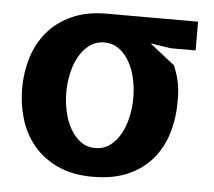

<svg xmlns="http://www.w3.org/2000/svg" viewBox="-45 -607 740 665"><g transform="rotate(5 325.0 -274.5)"><path d="M30.5 -275.5Q30.5 -331.5 46.2 -382.8Q62 -434 95 -473Q128 -512 179 -535.2Q230 -558.5 300.5 -558.5H617.5V-458.5H531L460 -469.5L548 -400Q554.5 -383 559 -368.8Q563.5 -354.5 566.2 -340Q569 -325.5 570 -310Q571 -294.5 571 -275.5Q571 -217.5 555.2 -165.8Q539.5 -114 506.5 -75.2Q473.5 -36.5 422.5 -14Q371.5 8.5 300.5 8.5Q230 8.5 179 -15Q128 -38.5 95 -77.8Q62 -117 46.2 -168.5Q30.5 -220 30.5 -275.5ZM184 -275.5Q184 -243 191 -210.2Q198 -177.5 212.5 -151Q227 -124.5 249 -108Q271 -91.5 300.5 -91.5Q330.5 -91.5 352.2 -108Q374 -124.5 388.5 -151Q403 -177.5 410 -210.2Q417 -243 417 -275.5Q417 -308.5 410 -341.2Q403 -374 388.5 -400Q374 -426 352.2 -442.2Q330.5 -458.5 300.5 -458.5Q271 -458.5 249 -442Q227 -425.5 212.5 -399.2Q198 -373 191 -340.2Q184 -307.5 184 -275.5Z"/></g></svg>

Font: B612 Mono
Style: Bold
Weight: 700
Version: Version 1.005